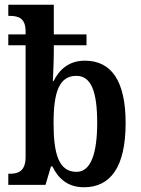

<svg xmlns="http://www.w3.org/2000/svg" viewBox="-20 -780 593 810"><path d="M334 10C446 10 510 -75 510 -261C510 -440 449 -524 338 -524C270 -524 230 -486 206 -438H203C203 -438 207 -519 207 -561V-589H345V-635H207V-760H15V-713H20C58 -713 88 -704 88 -647V-635H15V-589H88V-118C88 -56 55 -47 21 -47H15V0H172L195 -78H201C226 -26 267 10 334 10ZM303 -55C228 -55 206 -130 206 -261C206 -390 229 -460 302 -460C365 -460 390 -393 390 -262C390 -137 365 -55 303 -55Z"/></svg>

Font: Noto Serif Condensed Semi
Style: Regular
Weight: 600
Width: 3
Designer: Monotype Design Team
Foundry: Monotype Imaging Inc.
Version: Version 1.002